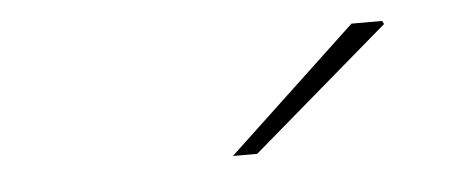

<svg xmlns="http://www.w3.org/2000/svg" viewBox="-27 -763 558 237"><g transform="rotate(-5 252.0 -645.0)"><path d="M254 -570 414 -720H452L454 -716L284 -570Z"/></g></svg>

Font: Source Sans 3 VF
Style: Italic
Weight: 200
Italic angle: -11°
Designer: Paul D. Hunt
Foundry: Adobe Systems Incorporated
Version: Version 3.042;hotconv 1.0.118;makeotfexe 2.5.65603